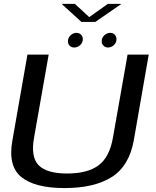

<svg xmlns="http://www.w3.org/2000/svg" viewBox="-20 -952 793 976"><path d="M308 4Q459 4 547.8 -52Q636.5 -108 660 -238L736 -674.5H628.5L554 -251.5Q536.5 -152.5 480.5 -111.2Q424.5 -70 321 -70Q218.5 -70 177 -111.5Q135.5 -153 153 -251.5L227.5 -674.5H119.5L43 -238Q19.5 -108 88.5 -52Q157.5 4 308 4ZM357.5 -710.5Q374 -710.5 387.5 -722.8Q401 -735 401 -752.5Q401 -766.5 391.8 -775.8Q382.5 -785 368.5 -785Q352 -785 338.8 -772.5Q325.5 -760 325.5 -742.5Q325.5 -728.5 334.2 -719.5Q343 -710.5 357.5 -710.5ZM529 -710.5Q546 -710.5 559 -722.8Q572 -735 572 -752.5Q572 -766.5 563.2 -775.8Q554.5 -785 540 -785Q523.5 -785 510.2 -772.5Q497 -760 497 -742.5Q497 -728.5 506.2 -719.5Q515.5 -710.5 529 -710.5ZM394 -840.5H464.5L597.5 -932.5H528.5L433.5 -865L360.5 -932.5H293Z"/></svg>

Font: Anybody SemiExpanded
Style: Italic
Weight: 400
Width: 6
Italic angle: -10°
Version: Version 1.113;gftools[0.9.25]